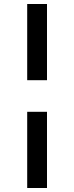

<svg xmlns="http://www.w3.org/2000/svg" viewBox="-20 -789 371 960"><path d="M116 -769H215V-388H116ZM116 -230H215V151H116Z"/></svg>

Font: Roboto Serif 20pt SemiBold
Style: Italic
Weight: 600
Italic angle: -10°
Version: Version 1.007